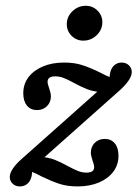

<svg xmlns="http://www.w3.org/2000/svg" viewBox="-20 -647 496 678"><path d="M14.5 -21.8Q14.5 -35.5 25.7 -52.1Q37 -68.7 57.2 -86.3L371.3 -365.7L401.4 -328.6Q365.7 -319.6 336.8 -321.8Q307.9 -324 287 -332.3Q266.1 -340.6 240 -354.8Q219.2 -366.2 204.6 -371.8Q190 -377.4 175 -377.4Q161.6 -377.4 154.8 -372.6Q148 -367.7 148 -358.1Q148 -353.2 149.8 -347.5Q151.6 -341.8 153.3 -336.1Q155.4 -329.4 157.6 -321.6Q159.8 -313.9 159.8 -307Q159.8 -285.9 145.8 -272.1Q131.9 -258.3 110.5 -258.3Q88.2 -258.3 75.2 -274.1Q62.2 -289.8 62.2 -317.7Q62.2 -350 80.5 -374.3Q98.9 -398.6 131.6 -412.4Q164.3 -426.1 205.9 -426.1Q243 -426.1 270.4 -417.1Q297.9 -408.2 331.9 -391.7Q342.4 -386 353.2 -380.9Q364.1 -375.9 375.5 -371.5L368.7 -360Q365.5 -378.5 369.9 -393.8Q374.3 -409.2 384.8 -417.6Q395.3 -426.1 409.8 -426.1Q425.1 -426.1 435.2 -416.4Q445.3 -406.8 445.3 -392.2Q445.3 -379.3 434.4 -363.1Q423.5 -346.9 403.4 -328.5L90.1 -49.9L59.2 -86.2Q95 -95.3 124 -93.1Q152.9 -90.9 173.8 -82.6Q194.7 -74.2 220.6 -60Q241.4 -48.7 256 -43Q270.5 -37.4 285.5 -37.4Q299 -37.4 305.7 -42.2Q312.5 -47.1 312.5 -56.7Q312.5 -61.6 310.8 -67.4Q309 -73.1 307.2 -78.8Q305.2 -85.4 303 -93.2Q300.8 -101 300.8 -107.8Q300.8 -128.9 314.7 -142.7Q328.7 -156.5 350 -156.5Q372.4 -156.5 385.4 -140.7Q398.4 -125 398.4 -97.1Q398.4 -64.8 380 -40.5Q361.7 -16.2 329 -2.4Q296.2 11.3 254.6 11.3Q217.6 11.3 190.1 2.3Q162.6 -6.7 128.6 -23.1Q118.2 -28.8 107.3 -33.9Q96.4 -38.9 85 -43.3L91.8 -54.8Q95.1 -36.3 90.6 -21Q86.2 -5.6 75.7 2.8Q65.2 11.3 50 11.3Q34.6 11.3 24.6 1.6Q14.5 -8.1 14.5 -21.8ZM215.8 -561.6Q215.8 -588 235.8 -607.3Q255.8 -626.6 282.8 -626.6Q307.3 -626.6 324.4 -609.5Q341.4 -592.5 341.4 -568.5Q341.4 -542 321.4 -522.7Q301.4 -503.5 274.3 -503.5Q249.9 -503.5 232.8 -520.5Q215.8 -537.6 215.8 -561.6Z"/></svg>

Font: Playfair Micro SmCond SmLight
Style: Italic
Weight: 360
Width: 4
Italic angle: -15.6°
Designer: Claus Eggers Sørensen
Foundry: Claus Eggers Sørensen
Version: Version 2.203;Glyphs 3.3 (3326)